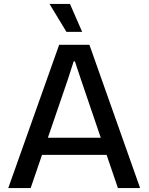

<svg xmlns="http://www.w3.org/2000/svg" viewBox="-20 -957 756 977"><path d="M22 0 281 -729H435L693 0H580L392 -552L361 -645H355L325 -552L136 0ZM184 -169 203 -256H512L531 -169ZM318 -795 232 -937H336L398 -795Z"/></svg>

Font: Mona Sans ExtraLight Medium
Style: Regular
Weight: 500
Version: Version 2.000